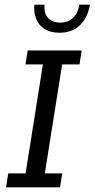

<svg xmlns="http://www.w3.org/2000/svg" viewBox="-20 -798 403 818"><path d="M5.9 0 15.1 -59.3H89L162.8 -523.7H88.8L97.9 -583H327.9L318.8 -523.7H244.8L171 -59.3H245L235.9 0ZM233.8 -658.5Q195 -658.5 170.1 -674.2Q145.2 -690 134.3 -717.5Q123.3 -744.9 126.3 -778H169.8Q166.5 -739.8 185.2 -720.8Q203.8 -701.7 236.6 -701.7Q268.4 -701.7 290.2 -721.1Q312 -740.4 317.8 -778H362.9Q354.3 -723.4 320.9 -691Q287.6 -658.5 233.8 -658.5Z"/></svg>

Font: Rokkitt SemiBold
Style: Italic
Weight: 600
Italic angle: -9°
Designer: Vernon Adams
Foundry: Vernon Adams
Version: Version 3.103